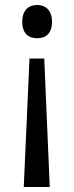

<svg xmlns="http://www.w3.org/2000/svg" viewBox="-20 -564 297 768"><path d="M188 -477C188 -524 161 -544 129 -544C94 -544 69 -523 69 -477C69 -430 94 -411 129 -411C162 -411 188 -429 188 -477ZM98 -330 75 184H179L157 -330Z"/></svg>

Font: Noto Sans Gurmukhi SemiCondensed
Style: Regular
Weight: 400
Width: 4
Designer: Jelle Bosma - Monotype Design Team
Foundry: Monotype Imaging Inc.
Version: Version 2.004